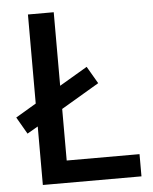

<svg xmlns="http://www.w3.org/2000/svg" viewBox="-52 -758 640 801"><g transform="rotate(-5 268.0 -357.0)"><path d="M95 0H508V-93H203V-309L362 -403L320 -475L203 -406V-714H95V-341L9 -290L50 -219L95 -245Z"/></g></svg>

Font: Noto Sans Gujarati Medium
Style: Regular
Weight: 500
Designer: Jelle Bosma - Monotype Design Team, Universal Thirst
Foundry: Monotype Imaging Inc.
Version: Version 2.106